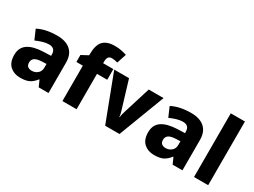

<svg xmlns="http://www.w3.org/2000/svg" viewBox="-52 -1370 2622 1984"><g transform="rotate(30 1258.5 -377.5)"><path d="M326 -559Q429 -559 485.5 -509Q542 -459 542 -363V0H425L392 -74H388Q353 -29 314 -9.5Q275 10 206 10Q134 10 86 -33Q38 -76 38 -165Q38 -252 100 -295Q162 -338 282 -343L373 -346V-359Q373 -402 353 -420Q333 -438 297 -438Q262 -438 222.5 -426Q183 -414 144 -397L95 -510Q140 -534 198 -546.5Q256 -559 326 -559ZM323 -248Q260 -245 235 -226.5Q210 -208 210 -173Q210 -141 228 -126.5Q246 -112 275 -112Q316 -112 345 -137Q374 -162 374 -206V-250Z M999 -422H877V0H708V-422H631V-505L711 -548V-562Q711 -669 755 -717Q799 -765 896 -765Q937 -765 970 -758.5Q1003 -752 1037 -741L1000 -628Q985 -632 967 -635.5Q949 -639 929 -639Q877 -639 877 -569V-549H999Z M1218 0 1009 -549H1186L1284 -225Q1288 -214 1293.5 -191Q1299 -168 1300 -151H1304Q1305 -169 1310.5 -190Q1316 -211 1320 -224L1421 -549H1598L1389 0Z M1924 -559Q2027 -559 2083.5 -509Q2140 -459 2140 -363V0H2023L1990 -74H1986Q1951 -29 1912 -9.5Q1873 10 1804 10Q1732 10 1684 -33Q1636 -76 1636 -165Q1636 -252 1698 -295Q1760 -338 1880 -343L1971 -346V-359Q1971 -402 1951 -420Q1931 -438 1895 -438Q1860 -438 1820.5 -426Q1781 -414 1742 -397L1693 -510Q1738 -534 1796 -546.5Q1854 -559 1924 -559ZM1921 -248Q1858 -245 1833 -226.5Q1808 -208 1808 -173Q1808 -141 1826 -126.5Q1844 -112 1873 -112Q1914 -112 1943 -137Q1972 -162 1972 -206V-250Z M2447 0H2278V-760H2447Z"/></g></svg>

Font: Noto Sans Canadian Aboriginal ExtraBold
Style: Regular
Weight: 800
Designer: Monotype Design Team, Typotheque's Kevin King
Foundry: Monotype Imaging Inc.
Version: Version 2.004; ttfautohint (v1.8.4.7-5d5b)